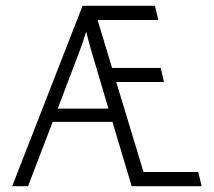

<svg xmlns="http://www.w3.org/2000/svg" viewBox="-20 -645 741 665"><path d="M22.2 0 266 -625H516.7L528.5 -575.7H318.1L368.1 -409.7H536.8L547.9 -361.1H382.6L477.1 -49.3H666.7L678.5 0H436.1L369.4 -222.9H162.5L77.1 0ZM179.9 -268.8H355.6L311.8 -416.7Q302.1 -449.3 294.4 -475.3Q286.8 -501.4 278.5 -535.4Q268.1 -501.4 258.3 -475.3Q248.6 -449.3 236.1 -416.7Z"/></svg>

Font: Afacad Flux Light
Style: Regular
Weight: 300
Designer: Kristian Moeller
Foundry: Dicotype
Version: Version 1.100